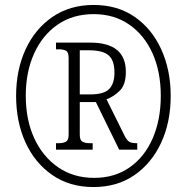

<svg xmlns="http://www.w3.org/2000/svg" viewBox="-20 -745 753 775"><path d="M357 10Q261 10 190.5 -39Q120 -88 82.5 -171Q45 -254 45 -358Q45 -462 83 -545Q121 -628 191.5 -676.5Q262 -725 358 -725Q454 -725 523.5 -677Q593 -629 631 -545.5Q669 -462 669 -358Q669 -252 630.5 -169Q592 -86 522.5 -38Q453 10 357 10ZM360 -27Q443 -27 503.5 -69.5Q564 -112 596.5 -187Q629 -262 629 -358Q629 -455 596 -529Q563 -603 502 -645.5Q441 -688 358 -688Q274 -688 212.5 -645.5Q151 -603 117.5 -528.5Q84 -454 84 -359Q84 -261 118.5 -186.5Q153 -112 215 -69.5Q277 -27 360 -27ZM206 -141V-167H216Q235 -167 246 -173Q257 -179 257 -201V-511Q257 -535 246 -540.5Q235 -546 216 -546H206V-573H344Q488 -573 488 -455Q488 -403 463.5 -379Q439 -355 410 -344L485 -193Q494 -177 503 -172Q512 -167 534 -167V-141H461L367 -333H302V-201Q302 -179 313 -173Q324 -167 343 -167H354V-141ZM345 -364Q400 -364 421 -386Q442 -408 442 -452Q442 -501 418.5 -521.5Q395 -542 340 -542H302V-364Z"/></svg>

Font: Noto Serif Bengali Condensed Light
Style: Regular
Weight: 300
Width: 3
Designer: Juan Bruce, Universal Thirst, Indian Type Foundry and the Monotype Design Team.
Foundry: Monotype Imaging Inc.
Version: Version 2.003; ttfautohint (v1.8.4.7-5d5b)